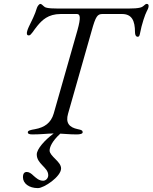

<svg xmlns="http://www.w3.org/2000/svg" viewBox="-20 -686 784 987"><path d="M175 281C206 281 294 222 294 180C294 162 280 147 265 132C250 117 235 102 235 88C235 72 246 41 290 1C317 2 335 5 375 5C391 5 405 2 405 -6C405 -15 400 -18 380 -22C336 -31 316 -54 330 -102L451 -527C472 -603 481 -614 507 -614H607C657 -614 674 -581 674 -520C674 -506 679 -497 688 -497C693 -497 697 -500 699 -511C709 -565 727 -614 734 -627C738 -634 744 -646 744 -655C744 -661 742 -666 734 -666C729 -666 724 -661 717 -655C710 -649 699 -642 638 -642H281C219 -642 211 -648 205 -654C199 -660 192 -666 187 -666C182 -666 173 -655 170 -646C160 -611 141 -575 128 -548C120 -531 118 -519 118 -517C118 -506 121 -504 129 -504C140 -504 154 -532 172 -553C196 -582 227 -614 292 -614H375C392 -614 397 -598 378 -530L256 -102C242 -54 209 -31 160 -22C137 -18 123 -15 123 -6C123 2 131 5 147 5C192 5 216 1 256 0C210 34 169 80 169 108C169 132 183 148 197 163C212 179 228 193 228 215C228 230 216 243 202 243C180 243 166 229 152 217C142 207 130 198 118 198C106 198 98 205 98 225C98 257 129 281 175 281Z"/></svg>

Font: EB Garamond
Style: Italic
Weight: 400
Italic angle: -17.2°
Designer: Georg Duffner and Octavio Pardo
Foundry: Georg Duffner
Version: Version 1.000;PS 001.000;hotconv 1.0.88;makeotf.lib2.5.64775